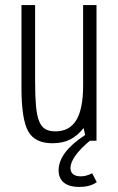

<svg xmlns="http://www.w3.org/2000/svg" viewBox="-20 -557 467 760"><path d="M119 -537H65V-209Q65 -85 91.5 -37.5Q118 10 187 10Q228 10 257 -4.5Q286 -19 311 -50L322 0H362V-537H309V-218Q309 -126 282 -81.5Q255 -37 199 -37Q175 -37 159.5 -46Q144 -55 135 -77Q126 -99 122.5 -137Q119 -175 119 -233ZM294 183Q314 183 331.5 178.5Q349 174 363 164L345 129Q330 136 320 138.5Q310 141 299 141Q281 141 270 133Q259 125 259 108Q259 86 279.5 57.5Q300 29 343 -6L316 -22Q264 12 238 47Q212 82 212 117Q212 149 233 166Q254 183 294 183Z"/></svg>

Font: Secuela Light
Style: Regular
Weight: 300
Designer: Fernando Haro
Foundry: deFharo
Version: Version 1.708